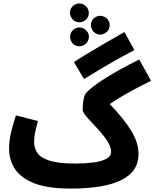

<svg xmlns="http://www.w3.org/2000/svg" viewBox="-20 -1079 901 1120"><path d="M393 21Q258 21 179.5 -10Q101 -41 67 -93.5Q33 -146 33 -211Q33 -262 46.5 -315Q60 -368 73 -406L201 -373Q193 -344 186 -312Q179 -280 179 -250Q179 -214 198.5 -186Q218 -158 270 -141.5Q322 -125 419 -125Q475 -125 522.5 -131Q570 -137 599 -152Q628 -167 628 -194Q628 -220 609.5 -250.5Q591 -281 563 -313Q539 -339 516 -363.5Q493 -388 477.5 -407.5Q462 -427 462 -439Q462 -454 464 -474.5Q466 -495 471 -513Q476 -531 483 -538Q555 -613 792 -732L861 -608Q777 -566 718.5 -533Q660 -500 620 -472Q702 -387 745 -317Q788 -247 788 -181Q788 -78 687.5 -28.5Q587 21 393 21ZM470 -618 411 -717Q467 -753 538 -795Q609 -837 706 -892L764 -787Q667 -736 596 -694Q525 -652 470 -618ZM470 -956Q450 -945 428.5 -951Q407 -957 396 -977Q384 -997 390 -1019Q396 -1041 417 -1052Q436 -1063 457.5 -1056.5Q479 -1050 491 -1030Q502 -1010 496 -988.5Q490 -967 470 -956ZM471 -817Q451 -805 429 -811Q407 -817 396 -837Q385 -857 391 -879Q397 -901 417 -912Q437 -923 458.5 -916.5Q480 -910 492 -890Q503 -871 496.5 -849.5Q490 -828 471 -817ZM592 -885Q572 -873 550.5 -879Q529 -885 518 -905Q506 -925 512 -947Q518 -969 539 -980Q558 -991 580 -984.5Q602 -978 613 -958Q624 -939 618 -917.5Q612 -896 592 -885Z"/></svg>

Font: Noto Sans Arabic Cond ExtBd
Style: Regular
Weight: 800
Width: 3
Designer: Monotype Design Team, Nadine Chahine, Nizar Qandah and Khaled Hosny
Foundry: Monotype Imaging Inc.
Version: Version 2.012; ttfautohint (v1.8.4.7-5d5b)